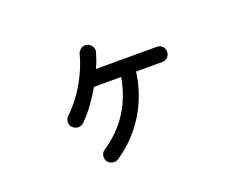

<svg xmlns="http://www.w3.org/2000/svg" viewBox="-97 -721 1194 951"><g transform="rotate(-20 500.0 -245.5)"><path d="M381 45Q367 54 350.5 50.5Q334 47 324 33Q315 19 318.5 2.5Q322 -14 336 -23Q501 -133 535 -333H392Q367 -290 338.5 -251Q310 -212 280 -183Q267 -171 250.5 -171.5Q234 -172 222 -184Q210 -196 210.5 -213Q211 -230 223 -242Q282 -298 323.5 -371.5Q365 -445 381 -511Q386 -527 400.5 -536Q415 -545 431 -540Q447 -536 456 -521.5Q465 -507 460 -491Q455 -473 448 -453Q441 -433 431 -413H752Q769 -413 780.5 -401.5Q792 -390 792 -373Q792 -357 780.5 -345Q769 -333 752 -333H614Q598 -215 538 -117.5Q478 -20 381 45Z"/></g></svg>

Font: Zen Maru Gothic Medium
Style: Regular
Weight: 500
Designer: Yoshimichi Ohira
Foundry: Positype
Version: Version 1.001